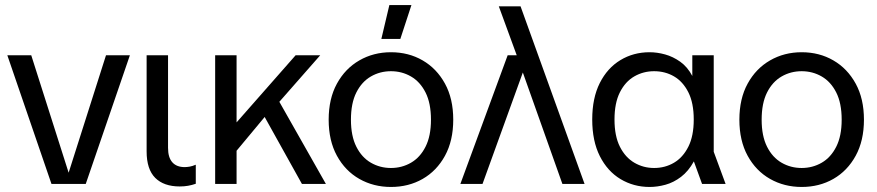

<svg xmlns="http://www.w3.org/2000/svg" viewBox="-20 -730 3482 762"><path d="M184.3 0 9.1 -510.7H104L252.4 -44.6L400.7 -510.7H495.5L320.3 0Z M693.3 10Q630.2 10 596 -24.1Q561.9 -58.3 561.9 -129V-510.7H646.9V-142.9Q646.9 -105.2 663.8 -86Q680.7 -66.8 713 -66.8Q721.8 -66.8 732.8 -68.7Q743.7 -70.6 757 -76.3V-0.7Q741.5 4.7 726.2 7.3Q710.9 10 693.3 10Z M883.7 -89.4V-241.3H916.3L1153.3 -510.7H1250.9L1065.6 -299.7L1048.3 -287.2ZM833.9 0V-510.7H918.9V0ZM1178.3 0 1011.3 -300 1067.2 -363.8 1273.4 0Z M1531.6 12Q1462.5 12 1406.2 -19.9Q1350 -51.9 1317.2 -111.8Q1284.4 -171.7 1284.4 -254.9Q1284.4 -338.3 1317.2 -398.1Q1350 -458 1406.2 -490.3Q1462.5 -522.7 1531.6 -522.7Q1601.6 -522.7 1657.4 -490.3Q1713.2 -458 1746 -398.1Q1778.8 -338.3 1778.8 -254.9Q1778.8 -171.7 1746 -111.8Q1713.2 -51.9 1657.4 -19.9Q1601.6 12 1531.6 12ZM1531.6 -63.3Q1575 -63.3 1611.1 -84.2Q1647.3 -105 1668.8 -147.6Q1690.4 -190.1 1690.4 -254.9Q1690.4 -320.5 1668.8 -363.1Q1647.3 -405.6 1611.1 -426.5Q1575 -447.4 1531.6 -447.4Q1488.2 -447.4 1452 -426.5Q1415.8 -405.6 1394.3 -363.1Q1372.8 -320.5 1372.8 -254.9Q1372.8 -190.1 1394.3 -147.6Q1415.8 -105 1452 -84.2Q1488.2 -63.3 1531.6 -63.3ZM1493.5 -575.6 1525.3 -710H1612.9L1568.9 -575.6Z M2212 0 2043.9 -473.5 2037 -493.6 1959.6 -705H2045.9L2300 0ZM1807.1 0 1994.8 -510.7H2082.5L2084.7 -460.5H2061.6L1895 0Z M2558.3 12Q2494.7 12 2442.7 -19.2Q2390.8 -50.4 2360.6 -110.3Q2330.4 -170.3 2330.4 -255.6Q2330.4 -340.9 2360.4 -400.5Q2390.4 -460.1 2442.2 -491.4Q2494 -522.7 2557.8 -522.7Q2588 -522.7 2619.5 -514Q2651.1 -505.3 2679.7 -485Q2708.3 -464.7 2727.6 -428.5V-510.7H2812.6V-127.7L2859.7 0H2766.3L2733.8 -89.4Q2712.2 -50.4 2682.9 -28.1Q2653.7 -5.8 2621.3 3.1Q2589 12 2558.3 12ZM2576 -63.3Q2619.5 -63.3 2654.9 -84.2Q2690.3 -105 2711.8 -147.6Q2733.3 -190.1 2733.3 -255.7Q2733.3 -321.3 2711.8 -363.9Q2690.3 -406.4 2654.9 -426.9Q2619.5 -447.4 2576 -447.4Q2533.4 -447.4 2497.6 -426.9Q2461.8 -406.4 2440.3 -363.9Q2418.8 -321.3 2418.8 -255.7Q2418.8 -190.1 2440.3 -147.6Q2461.8 -105 2497.6 -84.2Q2533.4 -63.3 2576 -63.3Z M3161.6 12Q3092.5 12 3036.2 -19.9Q2980 -51.9 2947.2 -111.8Q2914.4 -171.7 2914.4 -254.9Q2914.4 -338.3 2947.2 -398.1Q2980 -458 3036.2 -490.3Q3092.5 -522.7 3161.6 -522.7Q3231.6 -522.7 3287.4 -490.3Q3343.2 -458 3376 -398.1Q3408.8 -338.3 3408.8 -254.9Q3408.8 -171.7 3376 -111.8Q3343.2 -51.9 3287.4 -19.9Q3231.6 12 3161.6 12ZM3161.6 -63.3Q3205 -63.3 3241.1 -84.2Q3277.3 -105 3298.8 -147.6Q3320.4 -190.1 3320.4 -254.9Q3320.4 -320.5 3298.8 -363.1Q3277.3 -405.6 3241.1 -426.5Q3205 -447.4 3161.6 -447.4Q3118.2 -447.4 3082 -426.5Q3045.8 -405.6 3024.3 -363.1Q3002.8 -320.5 3002.8 -254.9Q3002.8 -190.1 3024.3 -147.6Q3045.8 -105 3082 -84.2Q3118.2 -63.3 3161.6 -63.3Z"/></svg>

Font: TikTok Sans Light
Style: Regular
Weight: 300
Version: Version 4.000